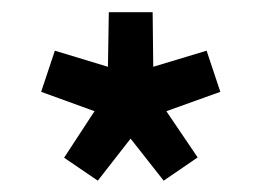

<svg xmlns="http://www.w3.org/2000/svg" viewBox="-20 -710 450 322"><path d="M254.5 -407 199 -477.5 144 -407 87.5 -445.5 138.5 -523.5 49 -556 72 -625 161 -598 162.5 -689.5H236L237 -598L326.5 -625L349.5 -556L259 -523.5L311.5 -446Z"/></svg>

Font: Lucymar Sans ExtraBold
Style: Regular
Weight: 800
Foundry: The League of Moveable Type (original font) / Main changes by Cristiano Sobral with portions from Mirco Monsees
Version: Version 2.001;August 30, 2020;FontCreator 13.0.0.2681 64-bit